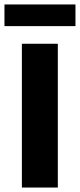

<svg xmlns="http://www.w3.org/2000/svg" viewBox="-47 -840 358 860"><path d="M-27 -723V-820H291V-723ZM51 0V-644H212V0Z"/></svg>

Font: Kanit SemiBold
Style: Regular
Weight: 600
Designer: Katatrad Team
Foundry: CadsonDemak
Version: Version 2.000; ttfautohint (v1.8.3)